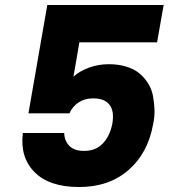

<svg xmlns="http://www.w3.org/2000/svg" viewBox="-20 -751 690 771"><path d="M169.9 -731H637.2L610.8 -581.1H298.8L274.9 -442.9Q298.8 -465.3 336.7 -479.2Q374.5 -493.2 417 -493.2Q455.6 -493.2 486.8 -483.6Q518.1 -474.1 538.6 -457.3Q559.1 -440.4 573.7 -417.7Q588.4 -395 593.8 -368.4Q599.1 -341.8 600.3 -312.5Q601.6 -283.2 595.2 -253.9Q574.7 -136.7 496.3 -68.4Q418 0 297.9 0Q177.7 0 118.7 -59.8Q59.6 -119.6 71.8 -216.8H237.8Q238.8 -185.5 258.5 -165.3Q278.3 -145 317.9 -145Q364.3 -145 392.8 -174.8Q421.4 -204.6 431.2 -254.9Q439.5 -304.2 419.9 -330.1Q400.4 -356 354 -356Q319.8 -356 295.4 -339.6Q271 -323.2 258.8 -295.9H94.2Z"/></svg>

Font: Poppins
Style: Bold Italic
Weight: 700
Italic angle: -10°
Designer: Ninad Kale (Devanagari), Jonny Pinhorn (Latin)
Foundry: Indian Type Foundry
Version: Version 3.200;PS 1.000;hotconv 16.6.54;makeotf.lib2.5.65590